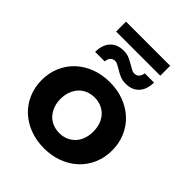

<svg xmlns="http://www.w3.org/2000/svg" viewBox="-242 -999 1138 1138"><g transform="rotate(45 327.5 -429.5)"><path d="M32 -269Q32 -329 54 -380Q76 -431 115.5 -468Q155 -505 209.5 -525.5Q264 -546 328 -546Q392 -546 446 -525.5Q500 -505 539.5 -468Q579 -431 601 -380Q623 -329 623 -269Q623 -209 601 -158Q579 -107 539.5 -70Q500 -33 446 -12.5Q392 8 328 8Q264 8 209.5 -12.5Q155 -33 115.5 -70Q76 -107 54 -158Q32 -209 32 -269ZM465 -269Q465 -303 455 -330.5Q445 -358 426.5 -377.5Q408 -397 383 -407.5Q358 -418 328 -418Q298 -418 272.5 -407.5Q247 -397 229 -377.5Q211 -358 200.5 -330.5Q190 -303 190 -269Q190 -235 200.5 -207.5Q211 -180 229 -160.5Q247 -141 272.5 -130.5Q298 -120 328 -120Q358 -120 383 -130.5Q408 -141 426.5 -160.5Q445 -180 455 -207.5Q465 -235 465 -269ZM306 -638Q294 -645 282.5 -651Q271 -657 262 -657Q242 -657 231 -645Q220 -633 218 -611H138Q139 -671 169.5 -703.5Q200 -736 254 -736Q280 -736 298.5 -728Q317 -720 345 -704Q361 -694 371.5 -689Q382 -684 392 -684Q412 -684 423 -696.5Q434 -709 436 -729H514Q513 -671 483 -638Q453 -605 400 -605Q373 -605 352 -613.5Q331 -622 306 -638ZM141 -867H511V-784H141Z"/></g></svg>

Font: CMG Sans
Style: Bold
Weight: 700
Designer: Julieta Ulanovsky
Foundry: Julieta Ulanovsky
Version: Version 7.200